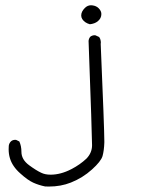

<svg xmlns="http://www.w3.org/2000/svg" viewBox="-20 -474 540 726"><path d="M319.8 -382.3Q337.9 -384.3 349.1 -393.1Q363.3 -404.3 363.3 -420.9Q363.3 -432.6 353 -442.9Q344.2 -451.7 330.1 -453.6Q327.1 -454.1 324.2 -454.1Q311 -454.1 300.8 -443.8Q287.1 -430.2 287.1 -415.5Q287.1 -400.9 303.2 -389.6Q310.5 -384.8 319.8 -382.3ZM12.7 90.3Q12.7 126 31.7 153.8Q41.5 168.5 57.1 182.1Q84.5 207 105.5 216.6Q126.5 226.1 150.4 231Q157.7 231.4 165 231.4Q210 231.4 248 216.3Q292.5 198.7 327.6 167Q361.8 136.2 367.7 116.2Q373.5 95.2 374.5 64.9Q374.5 63.5 374.5 60.1Q374.5 13.2 360.8 -307.6Q361.3 -311 361.3 -313.5Q361.3 -315.9 360.8 -319.3Q359.9 -327.1 355 -334L341.3 -340.3Q339.8 -340.8 338.4 -340.8Q328.6 -340.8 321.3 -335Q315.9 -328.6 314.9 -319.3Q328.1 38.1 328.1 75.2Q328.1 104 306.6 126Q282.2 148.9 250 165.5Q209.5 186.5 171.4 186.5Q150.4 186.5 135.7 179.2Q116.7 170.4 90.3 150.9Q61 129.4 61 100.1Q61 78.6 53.2 61L41.5 55.2Q40 54.7 38.1 54.7Q27.8 54.7 21.5 60.5Q14.6 67.4 13.2 77.1Q12.7 84 12.7 90.3Z"/></svg>

Font: NaikaiFont
Style: Light
Weight: 300
Version: Version 1.89